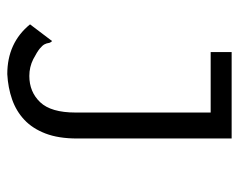

<svg xmlns="http://www.w3.org/2000/svg" viewBox="-86 -412 671 540"><g transform="rotate(90 250.0 -141.5)"><path d="M126 -457H369V-22Q369 30 355 66.5Q341 103 316.5 126Q292 149 259 160.5Q226 172 188 174Q100 174 48 110L95 48Q100 53 100.5 58Q101 63 104 69Q107 75 116 82.5Q125 90 146 101Q168 112 193 112Q238 112 267 81.5Q296 51 296 -18V-398H126Z"/></g></svg>

Font: Inconsolata
Style: Regular
Weight: 400
Designer: Raph Levien, Kirill Tkachev
Foundry: Cyreal
Version: Version 1.013